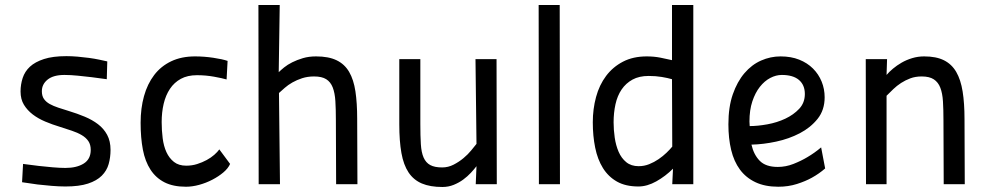

<svg xmlns="http://www.w3.org/2000/svg" viewBox="-20 -735 3951 766"><path d="M406 -419Q376 -423 346 -427Q320 -430 291 -433Q262 -436 237 -436Q193 -436 170 -417.5Q147 -399 147 -371Q147 -352 155.5 -340Q164 -328 178.5 -320Q193 -312 212.5 -305.5Q232 -299 255 -292Q288 -282 318 -269.5Q348 -257 371 -239.5Q394 -222 407.5 -197Q421 -172 421 -137Q421 -107 413.5 -80.5Q406 -54 386 -34Q366 -14 331 -2.5Q296 9 241 9Q216 9 186 6.5Q156 4 130 1Q99 -3 68 -8L72 -81Q104 -77 135 -73Q161 -70 190.5 -67.5Q220 -65 241 -65Q286 -65 314 -82.5Q342 -100 342 -137Q342 -158 332.5 -172Q323 -186 306 -196Q289 -206 266.5 -213.5Q244 -221 219 -229Q189 -238 160.5 -250Q132 -262 110.5 -278.5Q89 -295 75.5 -317Q62 -339 62 -370Q62 -398 70.5 -424Q79 -450 99.5 -469Q120 -488 155.5 -499.5Q191 -511 245 -511Q266 -511 289.5 -509Q313 -507 335 -504Q357 -501 376 -497Q395 -493 408 -490Z M898 -81Q890 -63 871 -47Q852 -31 827 -18Q802 -5 774.5 2.5Q747 10 722 10Q671 10 636.5 -7.5Q602 -25 580.5 -58Q559 -91 550 -138Q541 -185 541 -245Q541 -303 554.5 -351.5Q568 -400 595 -435.5Q622 -471 663 -490.5Q704 -510 758 -510Q794 -510 831 -504.5Q868 -499 888 -492L884 -418Q867 -423 834 -429Q801 -435 766 -435Q728 -435 701.5 -420.5Q675 -406 658 -380.5Q641 -355 633 -321Q625 -287 625 -248Q625 -215 629 -183.5Q633 -152 644 -128Q655 -104 674 -89Q693 -74 723 -74Q746 -74 766.5 -80.5Q787 -87 804.5 -96.5Q822 -106 835 -117.5Q848 -129 855 -139Z M1012 0 1011 -715H1096L1092 -447Q1100 -455 1113.5 -466Q1127 -477 1146 -486.5Q1165 -496 1188.5 -503Q1212 -510 1241 -510Q1291 -510 1323 -494.5Q1355 -479 1373 -448Q1391 -417 1398 -370.5Q1405 -324 1405 -261L1406 0H1321L1320 -257Q1320 -299 1318 -331.5Q1316 -364 1307.5 -386Q1299 -408 1281.5 -419Q1264 -430 1233 -430Q1207 -430 1185.5 -423Q1164 -416 1146.5 -406Q1129 -396 1116 -384.5Q1103 -373 1093 -364L1097 0Z M1961 -499 1962 0H1878L1881 -72Q1872 -60 1858.5 -45.5Q1845 -31 1828 -18.5Q1811 -6 1790 2.5Q1769 11 1745 11Q1696 11 1663 -3Q1630 -17 1610 -47Q1590 -77 1581.5 -124.5Q1573 -172 1573 -239V-499H1657V-240Q1657 -193 1659 -160Q1661 -127 1670 -106.5Q1679 -86 1696.5 -76.5Q1714 -67 1744 -67Q1768 -67 1789.5 -78Q1811 -89 1829 -104Q1847 -119 1860 -135Q1873 -151 1881 -161L1877 -499Z M2129 -715H2213L2214 0H2130Z M2746 0H2662L2665 -62Q2635 -32 2598.5 -11.5Q2562 9 2527 9Q2476 9 2441.5 -10.5Q2407 -30 2385.5 -64.5Q2364 -99 2354.5 -146Q2345 -193 2345 -247Q2345 -300 2358 -348Q2371 -396 2398 -432Q2425 -468 2465.5 -489Q2506 -510 2560 -510Q2589 -510 2614.5 -505Q2640 -500 2661 -495V-715H2746ZM2528 -72Q2550 -72 2570 -80Q2590 -88 2607.5 -100Q2625 -112 2639 -125.5Q2653 -139 2662 -150L2661 -419Q2644 -424 2620 -428Q2596 -432 2568 -432Q2530 -432 2503.5 -417.5Q2477 -403 2460 -378Q2443 -353 2435.5 -319Q2428 -285 2428 -247Q2428 -217 2432.5 -186Q2437 -155 2448 -129.5Q2459 -104 2478.5 -88Q2498 -72 2528 -72Z M3083 -69Q3115 -69 3145.5 -81Q3176 -93 3201 -108Q3230 -125 3256 -147L3272 -63Q3248 -42 3219 -26Q3194 -12 3159.5 -1Q3125 10 3085 10Q3032 10 2994 -8Q2956 -26 2932 -58.5Q2908 -91 2897 -137Q2886 -183 2886 -239Q2886 -308 2903.5 -358.5Q2921 -409 2950 -443Q2979 -477 3016.5 -493.5Q3054 -510 3094 -510Q3136 -510 3168.5 -497Q3201 -484 3223.5 -461.5Q3246 -439 3258 -409.5Q3270 -380 3270 -347Q3270 -296 3242 -261Q3214 -226 3171 -203.5Q3128 -181 3076.5 -170Q3025 -159 2978 -158Q2987 -118 3011 -93.5Q3035 -69 3083 -69ZM3099 -436Q3076 -436 3053 -424Q3030 -412 3011.5 -388.5Q2993 -365 2981.5 -330.5Q2970 -296 2970 -250Q2970 -245 2970.5 -241Q2971 -237 2971 -232Q3003 -232 3041.5 -239Q3080 -246 3113 -261.5Q3146 -277 3168.5 -301Q3191 -325 3191 -360Q3191 -396 3167.5 -416Q3144 -436 3099 -436Z M3435 0 3434 -499H3519L3517 -436Q3527 -448 3542.5 -461Q3558 -474 3577 -485Q3596 -496 3619 -503Q3642 -510 3667 -510Q3715 -510 3746 -494.5Q3777 -479 3795 -448Q3813 -417 3820.5 -370Q3828 -323 3828 -260L3829 0H3745L3744 -256Q3744 -298 3742 -330.5Q3740 -363 3731.5 -385Q3723 -407 3705.5 -418.5Q3688 -430 3657 -430Q3632 -430 3612 -422.5Q3592 -415 3575 -404Q3558 -393 3544 -379.5Q3530 -366 3517 -353V0Z"/></svg>

Font: Panefresco 500wt
Style: Regular
Weight: 700
Foundry: Campivisivi & Chank Co
Version: Version 1.001